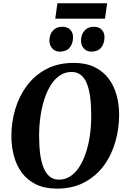

<svg xmlns="http://www.w3.org/2000/svg" viewBox="-20 -1135 766 1166"><path d="M325 10.5Q251.5 10.5 199 -15.2Q146.5 -41 113.5 -85Q80.5 -129 65 -186.5Q49.5 -244 49 -307Q49 -392 72.5 -471.5Q96 -551 143.2 -614.5Q190.5 -678 261.5 -715.5Q332.5 -753 427.5 -753Q501.5 -753 554 -727.5Q606.5 -702 639.5 -658Q672.5 -614 688 -557.5Q703.5 -501 703.5 -439Q703.5 -353 680.2 -272.5Q657 -192 609.8 -128.2Q562.5 -64.5 491.5 -27Q420.5 10.5 325 10.5ZM337.5 -44Q376.5 -44 408 -65Q439.5 -86 463 -123.5Q486.5 -161 502.5 -210.2Q518.5 -259.5 526.5 -317Q534.5 -374.5 534 -435.5Q534 -497.5 527.5 -546Q521 -594.5 507.2 -628.5Q493.5 -662.5 470.5 -680.2Q447.5 -698 414 -698Q375.5 -698 344 -677Q312.5 -656 289 -619Q265.5 -582 249.5 -532.8Q233.5 -483.5 225.5 -427Q217.5 -370.5 217.5 -310.5Q217.5 -247.5 224.2 -198Q231 -148.5 245.5 -114.2Q260 -80 282.8 -62Q305.5 -44 337.5 -44ZM343 -821.5Q315 -821.5 297.5 -841Q280 -860.5 280 -889.5Q281 -927 302 -949.8Q323 -972.5 358 -972.5Q391 -972.5 407.8 -953.5Q424.5 -934.5 423.5 -907Q423 -869.5 403 -845.5Q383 -821.5 343 -821.5ZM534.5 -821.5Q506.5 -821.5 489 -841Q471.5 -860.5 472 -889.5Q473 -927 493.8 -949.8Q514.5 -972.5 549.5 -972.5Q582 -972.5 598.8 -953.5Q615.5 -934.5 614.5 -907Q614 -869.5 594 -845.5Q574 -821.5 534.5 -821.5ZM328.5 -1115H630.5L617.5 -1021.5H315.5Z"/></svg>

Font: Merriweather 36pt ExtraBold
Style: Italic
Weight: 800
Italic angle: -7.8°
Version: Version 2.101